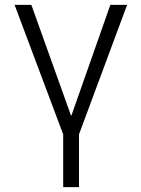

<svg xmlns="http://www.w3.org/2000/svg" viewBox="-20 -566 582 790"><path d="M240 204H305V-13L503 -546H434L274 -91H272L109 -546H40L240 -13Z"/></svg>

Font: Wafeq Light
Style: Regular
Weight: 300
Designer: Rasmus Andersson & Azza Alameddine
Foundry: Google & TypeTogether
Version: Version 3.000;January 28, 2025;FontCreator 15.0.0.3014 64-bi